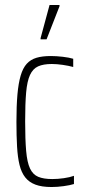

<svg xmlns="http://www.w3.org/2000/svg" viewBox="-20 -743 347 771"><path d="M187 8Q148 8 122.5 -1.5Q97 -11 81.5 -30.5Q66 -50 58.5 -80.5Q51 -111 48.5 -154.5Q46 -198 46 -254Q46 -318 50 -363.5Q54 -409 63 -439.5Q72 -470 87.5 -487Q103 -504 126.5 -511Q150 -518 184 -518Q206 -518 232 -515Q258 -512 274 -507V-474Q256 -479 232 -482.5Q208 -486 188 -486Q154 -486 133 -476.5Q112 -467 100.5 -442Q89 -417 85 -372Q81 -327 81 -256Q81 -183 85 -137Q89 -91 100.5 -66.5Q112 -42 133.5 -33Q155 -24 190 -24Q212 -24 236.5 -27.5Q261 -31 277 -37V-4Q261 1 235.5 4.5Q210 8 187 8ZM143 -585V-590L179 -723H219V-718L167 -585Z"/></svg>

Font: Saira ExtraCondensed Thin
Style: Regular
Weight: 250
Width: 2
Designer: Hector Gatti with collaboration of the Omnibus-Type team
Foundry: Omnibus-Type
Version: Version 1.101